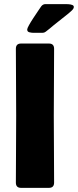

<svg xmlns="http://www.w3.org/2000/svg" viewBox="-20 -907 376 927"><path d="M56.6 -671.4Q56.6 -696.8 81.5 -696.8H216.3Q241.2 -696.8 241.2 -671.4Q241.2 -590.8 240.5 -510Q239.7 -429.2 239.7 -348.6Q239.7 -267.6 240.5 -186.8Q241.2 -106 241.2 -25.4Q241.2 0 216.3 0H81.5Q56.6 0 56.6 -25.4Q56.6 -106 57.4 -186.8Q58.1 -267.6 58.1 -348.6Q58.1 -429.2 57.4 -510Q56.6 -590.8 56.6 -671.4ZM295.9 -887.2Q300.3 -887.2 310.1 -886.7Q319.8 -886.2 328.1 -883.3Q336.4 -880.4 336.4 -873.5Q336.4 -865.2 326.4 -856Q316.4 -846.7 311 -842.3Q274.4 -812.5 239.7 -785.6Q230.5 -777.8 220.5 -769.5Q210.4 -761.2 200.7 -753.9Q193.8 -748.5 185.1 -748.5H141.6Q133.8 -748.5 122.6 -751Q111.3 -753.4 111.3 -764.6Q111.3 -770 119.9 -785.4Q128.4 -800.8 140.6 -819.3Q152.8 -837.9 163.6 -853.8Q174.3 -869.6 178.7 -876Q187 -887.2 199.7 -887.2Z"/></svg>

Font: Belanosima SemiBold
Style: Regular
Weight: 600
Designer: The DocRepair Project, Santiago Orozco
Foundry: Google
Version: Version 2.000